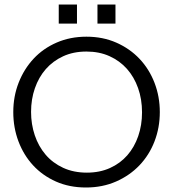

<svg xmlns="http://www.w3.org/2000/svg" viewBox="-20 -823 768 853"><path d="M241 -803H322V-718H241ZM413 -803H493V-718H413ZM690 -325Q690 -256 666.5 -195Q643 -134 599.5 -88.5Q556 -43 495.5 -16.5Q435 10 362 10Q288 10 228.5 -16.5Q169 -43 127 -88.5Q85 -134 62 -195Q39 -256 39 -325Q39 -395 63 -456Q87 -517 129.5 -562.5Q172 -608 232 -634Q292 -660 364 -660Q437 -660 497 -633.5Q557 -607 600 -561.5Q643 -516 666.5 -455Q690 -394 690 -325ZM611 -324Q611 -382 593.5 -431.5Q576 -481 544 -517Q512 -553 466.5 -573.5Q421 -594 364 -594Q306 -594 260.5 -573Q215 -552 183.5 -516Q152 -480 135 -431Q118 -382 118 -326Q118 -271 134.5 -222Q151 -173 182.5 -136Q214 -99 260.5 -77.5Q307 -56 366 -56Q423 -56 468.5 -76.5Q514 -97 545.5 -133Q577 -169 594 -218Q611 -267 611 -324Z"/></svg>

Font: Zilla Slab Regular
Style: Regular
Weight: 400
Designer: Typotheque.com
Foundry: Typotheque type foundry
Version: Version 1.0; 2017